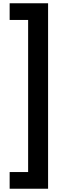

<svg xmlns="http://www.w3.org/2000/svg" viewBox="-20 -886 387 1174"><path d="M39 166H152V-764H39V-866H274V268H39Z"/></svg>

Font: Noto Sans Telugu UI ExtraCondensed
Style: Bold
Weight: 700
Width: 2
Designer: Jelle Bosma - Monotype Design Team
Foundry: Monotype Imaging Inc.
Version: Version 2.006